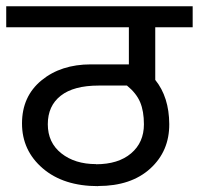

<svg xmlns="http://www.w3.org/2000/svg" viewBox="-35 -645 651 629"><path d="M279.3 -107.4V-106.9Q352.5 -106.9 394.5 -142.6Q436.5 -178.2 436.5 -237.8Q436.5 -280.8 424.1 -310.3Q411.6 -339.8 380.9 -364.7H288.1Q206.5 -364.7 164.1 -331.5Q121.6 -298.3 121.6 -238Q121.6 -177.7 166 -142.6Q210.4 -107.4 279.3 -107.4ZM286.6 -35.6V-35.2Q172.9 -35.2 105 -93.5Q37.1 -151.9 37.1 -240.5Q37.1 -329.1 100.8 -381.6Q164.6 -434.1 262.7 -434.1H387.2V-555.7H-14.6V-624.5H596.2V-555.7H473.6V-383.3Q519 -327.1 519.5 -238.5Q520 -149.9 457.3 -92.8Q394.5 -35.6 286.6 -35.6Z"/></svg>

Font: Yantramanav
Style: Regular
Weight: 400
Version: Version 1.001;PS 1.0;hotconv 1.0.72;makeotf.lib2.5.5900; ttf